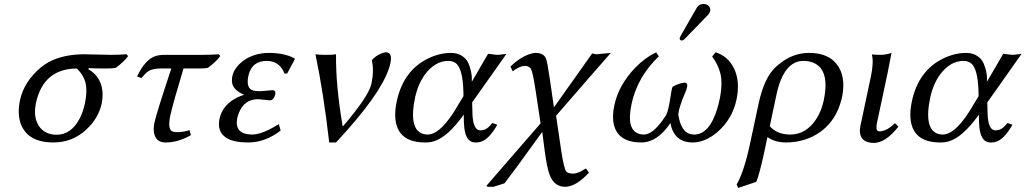

<svg xmlns="http://www.w3.org/2000/svg" viewBox="-20 -704 5139 962"><path d="M559.6 -363.8Q543 -360.8 512.2 -360.8Q443.4 -360.8 425.3 -362.8L421.9 -357.9Q492.7 -316.9 494.1 -231Q494.1 -208.5 489.7 -186Q474.1 -111.8 411.6 -54.2Q342.3 9.8 248 9.8Q119.6 9.8 84.5 -82.5Q65.4 -134.3 80.6 -204.1Q101.6 -296.4 184.6 -366.2Q252.9 -422.4 364.3 -430.7Q379.9 -431.6 395 -432.1Q418.5 -432.1 465.3 -430.7Q512.2 -429.2 535.6 -429.2Q574.7 -429.2 613.8 -432.1L622.1 -422.9Q600.6 -393.6 559.6 -363.8ZM263.2 -28.8Q337.4 -28.8 379.9 -111.8Q396.5 -144.5 405.3 -185.1Q423.3 -272 397.5 -317.9Q385.3 -341.3 364.7 -360.8Q197.3 -359.4 160.2 -188Q144 -111.3 180.7 -64.9Q210 -29.3 263.2 -28.8Z M899.4 -360.8Q846.2 -184.6 833.5 -126Q817.9 -51.8 846.7 -44.4Q848.6 -43.9 849.1 -43.9Q862.3 -41.5 874 -42Q899.4 -42.5 929.7 -51.8L936.5 -26.9Q871.1 10.3 809.6 9.8Q757.8 9.8 751 -43.5Q748.5 -65.4 754.4 -91.8Q764.2 -137.7 838.4 -360.8H782.7Q738.8 -360.8 715.8 -341.8Q705.6 -332.5 688.5 -313L667 -320.8Q707 -407.2 761.2 -423.8Q778.3 -428.7 796.9 -429.2H997.6Q1036.6 -429.2 1075.7 -432.1L1083.5 -422.9Q1062 -393.6 1021 -363.8Q1004.4 -360.8 973.6 -360.8Z M1317.4 -398.9Q1241.7 -398.9 1225.1 -326.2Q1224.6 -324.7 1224.6 -324.2Q1210.9 -259.8 1250.5 -250Q1262.7 -247.1 1282.2 -247.1Q1282.7 -247.1 1295.9 -248Q1339.8 -252 1344.2 -252Q1356.9 -252 1359.1 -243.9Q1361.3 -235.8 1357.9 -227.1Q1350.6 -202.1 1332.5 -201.2Q1328.6 -201.2 1304.2 -204.1Q1277.8 -207 1272.5 -207Q1204.1 -207 1176.8 -138.2Q1171.4 -124.5 1168.5 -110.8Q1153.8 -30.8 1243.2 -29.8Q1290.5 -29.8 1367.2 -76.2Q1372.1 -79.1 1377 -82L1386.2 -49.8Q1309.1 9.8 1223.6 9.8Q1085 9.8 1077.1 -74.2Q1076.2 -90.8 1079.6 -107.9Q1094.7 -180.2 1171.4 -216.8Q1187 -224.1 1203.6 -229Q1144.5 -253.9 1142.1 -295.9Q1141.6 -308.6 1144 -321.8Q1153.3 -366.2 1201.7 -401.4Q1254.4 -438.5 1327.1 -439Q1407.7 -438.5 1456.1 -411.1L1457.5 -408.2L1418.9 -335.9L1405.8 -335Q1380.9 -398.4 1317.4 -398.9Z M1697.3 -69.8Q1826.2 -219.7 1840.8 -283.7Q1841.3 -285.6 1841.3 -286.1Q1854.5 -347.7 1844.2 -395.5Q1843.3 -399.4 1842.8 -400.9Q1859.4 -425.3 1898.9 -439Q1908.2 -441.9 1913.6 -441.9Q1946.8 -441.9 1936.5 -390.1Q1936 -388.2 1936 -387.2Q1911.1 -269 1721.2 -53.7Q1693.4 -22 1663.6 9.8H1629.4Q1601.6 -235.4 1560.5 -432.1Q1576.7 -429.2 1612.8 -429.2Q1649.9 -429.2 1663.6 -432.1Q1662.1 -270.5 1697.3 -69.8Z M2345.7 -190.9 2347.2 -132.8Q2350.6 -51.8 2385.7 -50.8Q2414.6 -50.8 2436 -75.2Q2441.4 -81.5 2446.8 -87.9L2471.7 -79.1Q2429.2 -2.9 2383.8 7.8Q2373.5 10.3 2361.8 9.8Q2307.1 9.8 2304.7 -88.9Q2304.7 -90.3 2304.2 -90.8L2303.7 -129.9Q2222.7 -16.6 2153.8 3.9Q2132.3 10.3 2109.9 9.8Q1972.2 9.8 1960.9 -109.4Q1957.5 -148.4 1967.8 -195.8Q2000.5 -350.6 2126 -411.6Q2182.1 -438.5 2239.3 -439Q2272 -439 2294.7 -424.1Q2317.4 -409.2 2326.7 -387.9Q2335.9 -366.7 2340.3 -345.2Q2344.7 -323.7 2344.2 -309.1L2343.8 -293.9L2425.3 -434.1Q2432.6 -434.1 2448.7 -431.6Q2464.8 -429.2 2472.2 -429.2Q2480 -429.2 2496.6 -431.6Q2511.7 -434.1 2517.6 -434.1ZM2302.2 -222.2 2301.8 -243.2Q2298.8 -359.9 2264.2 -387.2Q2248 -398.9 2226.1 -398.9Q2159.7 -398.9 2108.4 -329.6Q2074.7 -282.7 2060.5 -219.2Q2024.9 -52.2 2103 -32.2Q2113.3 -29.8 2123.5 -29.8Q2191.9 -31.7 2277.3 -181.2Z M2663.1 -253.9Q2649.4 -344.7 2639.6 -359.9Q2629.4 -373.5 2610.4 -374Q2588.9 -374 2556.6 -352.5Q2551.8 -349.1 2548.8 -346.7L2537.6 -370.6Q2590.3 -421.4 2642.1 -435.5Q2653.8 -439 2663.1 -439Q2703.1 -439 2715.3 -411.6Q2722.2 -396 2735.8 -302.2Q2736.3 -297.9 2736.8 -294.9L2755.4 -166L2946.8 -436Q2947.8 -436 2968.8 -432.1L3040.5 -439L2946.8 -332L2766.1 -124L2792 50.8Q2805.7 143.1 2818.4 156.7Q2828.1 165.5 2852.5 166Q2877.9 165 2913.1 141.1Q2914.1 140.6 2917 141.1L2930.7 161.1Q2865.2 231.9 2811.5 231.9Q2757.3 231.9 2734.9 174.3Q2720.2 136.7 2709.5 54.2L2696.8 -43.5L2574.2 126L2507.8 214.4L2452.6 231.9H2422.9L2417.5 226.6L2688.5 -85.9Z M3503.9 -684.1Q3529.8 -684.1 3537.6 -663.1Q3539.6 -655.8 3538.6 -648.9Q3535.6 -638.7 3528.8 -630.9L3410.6 -508.8Q3402.8 -501.5 3397 -501Q3386.2 -501 3385.7 -510.7Q3385.7 -512.7 3385.7 -514.2Q3387.2 -518.6 3390.1 -523.9L3472.2 -667Q3482.9 -683.6 3503.9 -684.1ZM3670.4 -206.1Q3649.4 -106 3572.3 -40.5Q3512.2 9.8 3449.7 9.8Q3373 9.8 3347.2 -57.1Q3341.8 -71.8 3339.4 -87.9Q3273.4 9.8 3193.4 9.8Q3078.6 9.8 3056.2 -77.6Q3045.9 -119.6 3058.1 -176.8Q3080.1 -279.3 3164.6 -366.7Q3213.4 -416 3267.6 -441.9L3281.2 -421.9Q3174.3 -320.3 3144.5 -184.1Q3115.7 -49.8 3186 -32.2Q3194.8 -30.3 3205.1 -29.8Q3249 -29.8 3300.3 -102.1Q3309.1 -114.3 3317.9 -127.9Q3329.1 -150.4 3338.9 -214.8Q3339.8 -220.7 3340.3 -224.1Q3341.3 -229 3342.8 -239.7Q3346.2 -261.7 3349.6 -269Q3381.8 -287.6 3411.1 -290Q3431.2 -288.1 3418.5 -252.9Q3416.5 -248 3410.6 -233.9Q3380.9 -162.6 3378.4 -130.9Q3392.1 -37.1 3447.8 -30.8Q3453.1 -30.3 3458 -29.8Q3535.2 -29.8 3574.7 -162.6Q3580.6 -182.1 3585 -203.1Q3602.1 -284.2 3589.4 -335.9Q3577.6 -381.3 3548.3 -420.9L3565.4 -441.9Q3627.4 -422.9 3658.2 -360.4Q3689 -295.4 3670.4 -206.1Z M3769.5 207 3678.2 237.8 3670.9 220.2Q3708.5 156.2 3739.3 9.8L3780.8 -184.1Q3808.6 -315.4 3867.7 -369.1Q3874 -375 3883.8 -382.8Q3951.2 -438.5 4033.7 -439Q4114.3 -438.5 4157.2 -398.9Q4214.8 -344.7 4203.6 -245.6Q4202.1 -232.9 4199.7 -221.2Q4169.4 -78.1 4050.3 -19.5Q3989.3 9.8 3916.5 9.8Q3863.3 9.3 3825.2 -17.1L3808.6 61Q3785.6 167 3769.5 207ZM4106.9 -199.2Q4131.3 -313 4091.8 -362.8Q4062.5 -398.4 4005.4 -398.9Q3907.2 -398.9 3870.6 -230.5Q3870.1 -228.5 3870.1 -228L3836.9 -71.8Q3872.6 -30.3 3939 -29.8Q4018.6 -29.8 4069.3 -106.9Q4095.7 -147 4106.9 -199.2Z M4343.8 -321.8Q4358.4 -392.1 4348.6 -429.2L4351.1 -431.2Q4362.8 -429.2 4394.5 -429.2Q4419.9 -429.7 4446.8 -439Q4446.8 -438 4428.2 -342.8L4374.5 -90.8Q4366.2 -51.3 4380.4 -46.9Q4384.3 -45.9 4388.2 -45.9Q4423.3 -46.9 4463.9 -86.9L4481.4 -69.8Q4427.2 0 4375 10.3Q4367.2 11.7 4360.8 12.2Q4293.9 12.2 4288.6 -40.5Q4287.6 -55.2 4290.5 -70.8Z M4926.8 -190.9 4928.2 -132.8Q4931.6 -51.8 4966.8 -50.8Q4995.6 -50.8 5017.1 -75.2Q5022.5 -81.5 5027.8 -87.9L5052.7 -79.1Q5010.3 -2.9 4964.8 7.8Q4954.6 10.3 4942.9 9.8Q4888.2 9.8 4885.7 -88.9Q4885.7 -90.3 4885.3 -90.8L4884.8 -129.9Q4803.7 -16.6 4734.9 3.9Q4713.4 10.3 4690.9 9.8Q4553.2 9.8 4542 -109.4Q4538.6 -148.4 4548.8 -195.8Q4581.5 -350.6 4707 -411.6Q4763.2 -438.5 4820.3 -439Q4853 -439 4875.7 -424.1Q4898.4 -409.2 4907.7 -387.9Q4917 -366.7 4921.4 -345.2Q4925.8 -323.7 4925.3 -309.1L4924.8 -293.9L5006.3 -434.1Q5013.7 -434.1 5029.8 -431.6Q5045.9 -429.2 5053.2 -429.2Q5061 -429.2 5077.6 -431.6Q5092.8 -434.1 5098.6 -434.1ZM4883.3 -222.2 4882.8 -243.2Q4879.9 -359.9 4845.2 -387.2Q4829.1 -398.9 4807.1 -398.9Q4740.7 -398.9 4689.5 -329.6Q4655.8 -282.7 4641.6 -219.2Q4606 -52.2 4684.1 -32.2Q4694.3 -29.8 4704.6 -29.8Q4772.9 -31.7 4858.4 -181.2Z"/></svg>

Font: Linux Biolinum Slanted O
Style: Slanted
Weight: 400
Designer: Philipp H. Poll
Foundry: Philipp H. Poll
Version: Version 1.0.4